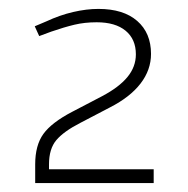

<svg xmlns="http://www.w3.org/2000/svg" viewBox="-20 -831 422 431"><path d="M59 -420V-462Q59 -505 77.5 -530.5Q96 -556 142 -580L209 -615Q247 -635 266 -658Q285 -681 285 -709Q285 -743 262 -762Q239 -781 197 -781Q170 -781 147 -775.5Q124 -770 95 -760L68 -750L58 -772L84 -783Q114 -797 144 -804Q174 -811 201 -811Q257 -811 288 -784Q319 -757 319 -710Q319 -674 295.5 -643.5Q272 -613 227 -590L160 -555Q123 -536 106.5 -516.5Q90 -497 90 -462V-441L84 -451H325V-420Z"/></svg>

Font: REM Thin
Style: Regular
Weight: 250
Designer: Octavio Pardo
Foundry: Ashler Design
Version: Version 1.005;gftools[0.9.28]